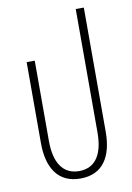

<svg xmlns="http://www.w3.org/2000/svg" viewBox="-85 -799 596 864"><g transform="rotate(-10 212.5 -367.5)"><path d="M212 10C316 10 360 -66 360 -178V-745H323V-181C323 -82 287 -24 212 -24C138 -24 101 -82 101 -181V-548H64V-178C64 -66 109 10 212 10Z"/></g></svg>

Font: Noto Sans Thai ExtCond ExtLt
Style: Regular
Weight: 200
Width: 2
Designer: Monotype Design Team
Foundry: Monotype Imaging Inc.
Version: Version 2.002